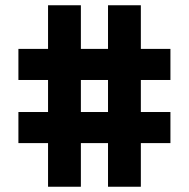

<svg xmlns="http://www.w3.org/2000/svg" viewBox="-20 -710 718 730"><path d="M50 -165.9V-284.1H162.7V-405.9H50V-524.1H162.7V-690H287.5V-524.1H390.7V-690H515.5V-524.1H628V-405.9H515.5V-284.1H628V-165.9H515.5V0H390.7V-165.9H287.5V0H162.7V-165.9ZM287.5 -284.1H390.7V-405.9H287.5Z"/></svg>

Font: Oxanium ExtraLight
Style: Regular
Weight: 200
Designer: Severin Meyer
Version: Version 2.000